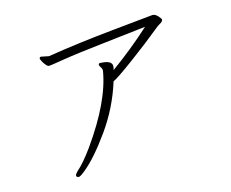

<svg xmlns="http://www.w3.org/2000/svg" viewBox="-100 -816 1199 997"><g transform="rotate(-15 500.0 -317.5)"><path d="M208 39Q195 39 195 28Q195 22 210 7Q247 -25 296 -93Q445 -302 471 -462Q471 -473 464.5 -481.5Q458 -490 458 -497L459 -500Q460 -504 467.5 -504Q475 -504 489 -502Q529 -496 529 -471Q529 -462 525 -450Q640 -533 741 -625Q676 -617 518.5 -599.5Q361 -582 288.5 -570Q216 -558 208 -558Q200 -558 191 -569Q182 -580 176 -591.5Q170 -603 170 -606Q170 -615 179 -615L218 -607H222Q383 -633 578.5 -652.5Q774 -672 792 -674H794Q814 -674 834 -644Q836 -640 836 -638Q836 -628 813 -616Q807 -613 784 -594Q726 -546 630 -475Q534 -404 510 -394Q469 -262 388.5 -149Q308 -36 243 17Q216 39 208 39Z"/></g></svg>

Font: ToneOZ-Pinyin-WenKai-Light
Style: Light
Weight: 300
Designer: Fontworks Inc.
Foundry: ToneOZ
Version: Version 0.240331